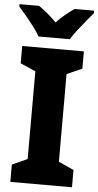

<svg xmlns="http://www.w3.org/2000/svg" viewBox="-63 -968 515 1005"><g transform="rotate(5 194.0 -465.5)"><path d="M355 0H31V-91L111 -127V-588L31 -623V-714H355V-623L275 -588V-127L355 -91ZM112 -771Q100 -792 79.5 -819.5Q59 -847 37 -873Q15 -899 -2 -918V-931H101Q124 -915 147 -896Q170 -877 194 -852Q218 -877 241.5 -896.5Q265 -916 288 -931H390V-918Q374 -899 352.5 -873Q331 -847 310 -820Q289 -793 276 -771Z"/></g></svg>

Font: Noto Sans SemiCondensed ExtraBold
Style: Regular
Weight: 800
Width: 4
Designer: Monotype Design Team
Foundry: Monotype Imaging Inc.
Version: Version 2.013; ttfautohint (v1.8.4.7-5d5b)